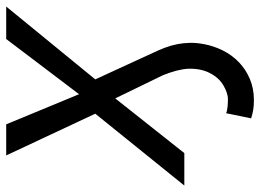

<svg xmlns="http://www.w3.org/2000/svg" viewBox="-128 -460 799 588"><g transform="rotate(-90 271.0 -165.5)"><path d="M-2.8 0 217.3 -272.7 89.5 -545.5H184.7L277 -322.4L446 -545.5H545.5L322.4 -272.7L403.4 -96.6Q412.6 -77.4 419.6 -58.9Q426.5 -40.5 430.2 -21.7Q433.9 -2.8 434.3 17.2Q434.7 37.3 430.4 59.7Q424.7 90.6 410.7 118.4Q396.7 146.3 374.8 167.3Q353 188.2 323.9 200.6Q294.7 213.1 258.5 213.1Q241.5 213.1 228.7 210.9Q215.9 208.8 203.1 204.5L218.8 127.8Q221.6 129.6 227.3 130.7Q233 131.7 239.3 132.5Q245.7 133.2 251.8 133.3Q257.8 133.5 261.4 133.5Q271.7 133.5 282.3 129.8Q293 126.1 304 119.7Q327.1 106.2 341.4 78.8Q355.8 51.5 355.1 12.8Q354 -5.3 348.9 -24.7Q343.8 -44 335.2 -65.3L264.2 -211.6L96.6 0Z"/></g></svg>

Font: Inter P
Style: Italic
Weight: 400
Italic angle: -9.40001°
Designer: Rasmus Andersson
Foundry: rsms
Version: Version 3.018;git-588b23468